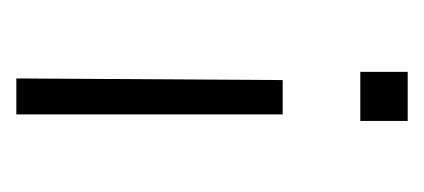

<svg xmlns="http://www.w3.org/2000/svg" viewBox="-162 -357 519 235"><g transform="rotate(90 97.5 -239.5)"><path d="M68 -479H128V-421H68ZM78 -326H120V0H76Z"/></g></svg>

Font: HiLo-Deco
Style: Deco
Weight: 500
Version: Version 001.000